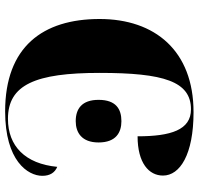

<svg xmlns="http://www.w3.org/2000/svg" viewBox="-33 -731 774 748"><g transform="rotate(90 354.0 -357.0)"><path d="M414 10C606 10 665 -78 665 -135C665 -165 652 -184 630 -193C618 -68 549 -1 443 -1C310 -1 264 -108 264 -358C264 -608 297 -714 406 -714C486 -714 511 -636 511 -506C615 -506 664 -550 664 -605C664 -671 582 -724 417 -724C178 -724 54 -574 54 -358C54 -137 162 10 414 10ZM452 -265C496 -265 535 -288 535 -354C535 -422 496 -443 452 -443C405 -443 369 -422 369 -354C369 -288 405 -265 452 -265Z"/></g></svg>

Font: Noto Serif Display Black
Style: Regular
Weight: 900
Designer: Monotype Design Team
Foundry: Monotype Imaging Inc.
Version: Version 2.009